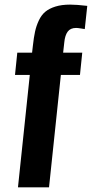

<svg xmlns="http://www.w3.org/2000/svg" viewBox="-20 -804 394 824"><path d="M57.1 0 107.9 -482.4H44.4L54.2 -578.1H117.7L121.1 -607.9Q125 -643.6 130.4 -668.2Q135.7 -692.9 146.7 -716.3Q157.7 -739.7 174.6 -753.7Q191.4 -767.6 218 -775.9Q244.6 -784.2 280.8 -784.2Q308.6 -784.2 354.5 -778.8L343.8 -679.2Q340.3 -679.7 326.9 -681.9Q313.5 -684.1 306.6 -684.1Q282.2 -684.1 270.5 -668.2Q258.8 -652.3 255.9 -622.1L251 -578.1H333L323.2 -482.4H241.2L190.4 0Z"/></svg>

Font: Oswald
Style: Medium
Weight: 500
Designer: Vernon Adams
Foundry: Vernon Adams
Version: 3.0; ttfautohint (v0.94.23-7a4d-dirty) -l 8 -r 50 -G 150 -x 